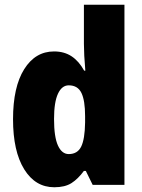

<svg xmlns="http://www.w3.org/2000/svg" viewBox="-20 -780 600 810"><path d="M209 10Q129 10 82 -66Q35 -142 35 -277Q35 -413 82 -488Q129 -563 208 -563Q251 -563 282 -542.5Q313 -522 335 -482H340Q337 -515 335.5 -544.5Q334 -574 334 -595V-760H505V0H371L342 -59H334Q309 -25 281.5 -7.5Q254 10 209 10ZM270 -130Q307 -130 322.5 -161.5Q338 -193 339 -263V-290Q339 -356 323.5 -388Q308 -420 270 -420Q241 -420 224.5 -384.5Q208 -349 208 -278Q208 -202 224.5 -166Q241 -130 270 -130Z"/></svg>

Font: Noto Sans Ethiopic Condensed Black
Style: Regular
Weight: 900
Width: 3
Designer: Monotype Design Team
Foundry: Monotype Imaging Inc.
Version: Version 2.102; ttfautohint (v1.8.4.7-5d5b)